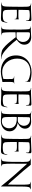

<svg xmlns="http://www.w3.org/2000/svg" viewBox="1844 -2592 758 4485"><g transform="rotate(90 2222.5 -350.0)"><path d="M152 -694Q215 -694 276 -699Q337 -704 400 -704Q409 -704 421.5 -705Q434 -706 445.5 -704.5Q457 -703 464.5 -697Q472 -691 472 -678Q472 -653 471 -628Q470 -603 466 -579L463 -576L461 -577L458 -583Q457 -596 456.5 -609Q456 -622 453 -635Q451 -646 437 -652.5Q423 -659 405 -662Q387 -665 369 -666Q351 -667 341 -667Q332 -667 316.5 -666.5Q301 -666 285 -664.5Q269 -663 254 -661.5Q239 -660 231 -657Q221 -654 218.5 -645.5Q216 -637 215 -628Q212 -573 212 -518Q212 -463 210 -407L212 -404Q219 -403 241 -402Q263 -401 288.5 -401Q314 -401 337.5 -401Q361 -401 371 -401Q385 -401 400 -403Q415 -405 429 -408L433 -405Q431 -385 432.5 -360.5Q434 -336 429 -316Q429 -314 427.5 -312.5Q426 -311 427 -309L423 -310Q423 -312 422 -322Q421 -332 420 -335Q418 -350 408 -354.5Q398 -359 385 -361Q346 -368 302.5 -366.5Q259 -365 219 -365Q217 -365 215.5 -364.5Q214 -364 212 -364L211 -363Q211 -362 210 -360.5Q209 -359 209 -357Q209 -307 209.5 -257.5Q210 -208 211 -158Q211 -120 215.5 -96Q220 -72 232.5 -58.5Q245 -45 269 -40.5Q293 -36 332 -36Q349 -36 372.5 -37Q396 -38 419.5 -42.5Q443 -47 461.5 -57.5Q480 -68 487 -86Q488 -89 490.5 -98Q493 -107 496 -117Q499 -127 501.5 -135.5Q504 -144 505 -144H510Q510 -142 510.5 -141Q511 -140 511 -138Q511 -117 504 -90Q497 -63 492 -43Q486 -22 475 -11.5Q464 -1 449.5 2.5Q435 6 417.5 6Q400 6 382 6Q332 6 283 1.5Q234 -3 185 -3Q153 -3 122.5 0Q92 3 60 3H45L40 0V-1Q40 -2 40.5 -2.5Q41 -3 41 -4Q59 -3 80 -10.5Q101 -18 112 -32Q122 -43 125.5 -58.5Q129 -74 131 -88Q133 -104 133.5 -119.5Q134 -135 135 -151Q137 -227 138 -302.5Q139 -378 139 -453Q139 -490 138.5 -526Q138 -562 137 -598Q137 -618 134 -635Q131 -652 123.5 -664.5Q116 -677 101.5 -684.5Q87 -692 64 -692L62 -695V-696L67 -700Q88 -699 109.5 -696.5Q131 -694 152 -694Z M736 -359Q752 -357 769 -356.5Q786 -356 802 -356Q825 -356 847 -357.5Q869 -359 889 -372Q923 -393 942 -430.5Q961 -468 961 -507Q961 -543 948.5 -573Q936 -603 913.5 -625Q891 -647 860.5 -659Q830 -671 794 -671Q776 -671 764 -671Q752 -671 745.5 -666.5Q739 -662 736.5 -651.5Q734 -641 734 -621Q734 -555 734.5 -490.5Q735 -426 735 -360ZM681 -691Q725 -691 767 -695.5Q809 -700 852 -700Q888 -700 919.5 -689.5Q951 -679 974 -659Q997 -639 1010.5 -609.5Q1024 -580 1024 -542Q1024 -482 991.5 -438Q959 -394 911 -363V-361Q941 -321 983.5 -271.5Q1026 -222 1073 -174.5Q1120 -127 1169 -87Q1218 -47 1261 -26Q1283 -15 1308 -10.5Q1333 -6 1358 -9L1361 -6H1362L1360 -4Q1344 0 1328 1Q1312 2 1295 2Q1260 2 1228 -2.5Q1196 -7 1163 -18Q1138 -27 1109.5 -48.5Q1081 -70 1051.5 -98.5Q1022 -127 993 -160.5Q964 -194 937.5 -226.5Q911 -259 888.5 -288.5Q866 -318 851 -338L849 -339H842Q816 -339 790 -337Q764 -335 738 -335L735 -332Q735 -305 734.5 -267Q734 -229 734.5 -189.5Q735 -150 737 -113.5Q739 -77 743 -52Q748 -26 765.5 -16.5Q783 -7 807 -4L808 -3L806 -1Q783 -1 760.5 -2Q738 -3 715 -3Q689 -3 663 -1.5Q637 0 611 0Q608 0 603 0Q598 0 596 -2L598 -4Q629 -4 644 -19.5Q659 -35 664 -65Q672 -125 671.5 -187.5Q671 -250 671 -310Q671 -346 671.5 -389Q672 -432 671.5 -476Q671 -520 669 -562.5Q667 -605 662 -639Q658 -665 637 -677Q616 -689 593 -691L591 -693L592 -694Q615 -694 637 -692.5Q659 -691 681 -691Z M1669 -709Q1689 -709 1718 -707Q1747 -705 1777.5 -701Q1808 -697 1836.5 -691Q1865 -685 1884 -678Q1890 -676 1890.5 -673.5Q1891 -671 1891 -665Q1891 -639 1890.5 -613Q1890 -587 1887 -561Q1886 -560 1884 -560L1883 -562Q1883 -570 1883.5 -577Q1884 -584 1882 -592Q1878 -616 1850 -632.5Q1822 -649 1786.5 -659.5Q1751 -670 1715.5 -675Q1680 -680 1660 -680Q1586 -680 1528 -659Q1470 -638 1430.5 -598Q1391 -558 1370 -501Q1349 -444 1349 -372Q1349 -304 1371 -241Q1393 -178 1434.5 -129.5Q1476 -81 1534.5 -52Q1593 -23 1665 -23Q1708 -23 1745 -29.5Q1782 -36 1823 -50L1824 -51Q1829 -90 1827.5 -132.5Q1826 -175 1826 -214Q1826 -235 1825.5 -250.5Q1825 -266 1819.5 -276.5Q1814 -287 1802 -292.5Q1790 -298 1766 -299L1764 -301L1765 -303H1780Q1800 -303 1819 -302Q1838 -301 1858 -301Q1877 -301 1896 -302Q1915 -303 1934 -305L1936 -303V-302Q1925 -300 1916 -296Q1907 -292 1902 -282Q1899 -275 1897 -256.5Q1895 -238 1894.5 -213.5Q1894 -189 1894 -161.5Q1894 -134 1894.5 -108Q1895 -82 1895.5 -61Q1896 -40 1896 -29L1895 -28Q1861 -23 1832 -16.5Q1803 -10 1774.5 -4.5Q1746 1 1715.5 5Q1685 9 1647 9Q1566 9 1498 -15.5Q1430 -40 1380.5 -85.5Q1331 -131 1303 -197Q1275 -263 1275 -346Q1275 -432 1306 -499.5Q1337 -567 1390 -613.5Q1443 -660 1515 -684.5Q1587 -709 1669 -709Z M2128 -694Q2191 -694 2252 -699Q2313 -704 2376 -704Q2385 -704 2397.5 -705Q2410 -706 2421.5 -704.5Q2433 -703 2440.5 -697Q2448 -691 2448 -678Q2448 -653 2447 -628Q2446 -603 2442 -579L2439 -576L2437 -577L2434 -583Q2433 -596 2432.5 -609Q2432 -622 2429 -635Q2427 -646 2413 -652.5Q2399 -659 2381 -662Q2363 -665 2345 -666Q2327 -667 2317 -667Q2308 -667 2292.5 -666.5Q2277 -666 2261 -664.5Q2245 -663 2230 -661.5Q2215 -660 2207 -657Q2197 -654 2194.5 -645.5Q2192 -637 2191 -628Q2188 -573 2188 -518Q2188 -463 2186 -407L2188 -404Q2195 -403 2217 -402Q2239 -401 2264.5 -401Q2290 -401 2313.5 -401Q2337 -401 2347 -401Q2361 -401 2376 -403Q2391 -405 2405 -408L2409 -405Q2407 -385 2408.5 -360.5Q2410 -336 2405 -316Q2405 -314 2403.5 -312.5Q2402 -311 2403 -309L2399 -310Q2399 -312 2398 -322Q2397 -332 2396 -335Q2394 -350 2384 -354.5Q2374 -359 2361 -361Q2322 -368 2278.5 -366.5Q2235 -365 2195 -365Q2193 -365 2191.5 -364.5Q2190 -364 2188 -364L2187 -363Q2187 -362 2186 -360.5Q2185 -359 2185 -357Q2185 -307 2185.5 -257.5Q2186 -208 2187 -158Q2187 -120 2191.5 -96Q2196 -72 2208.5 -58.5Q2221 -45 2245 -40.5Q2269 -36 2308 -36Q2325 -36 2348.5 -37Q2372 -38 2395.5 -42.5Q2419 -47 2437.5 -57.5Q2456 -68 2463 -86Q2464 -89 2466.5 -98Q2469 -107 2472 -117Q2475 -127 2477.5 -135.5Q2480 -144 2481 -144H2486Q2486 -142 2486.5 -141Q2487 -140 2487 -138Q2487 -117 2480 -90Q2473 -63 2468 -43Q2462 -22 2451 -11.5Q2440 -1 2425.5 2.5Q2411 6 2393.5 6Q2376 6 2358 6Q2308 6 2259 1.5Q2210 -3 2161 -3Q2129 -3 2098.5 0Q2068 3 2036 3H2021L2016 0V-1Q2016 -2 2016.5 -2.5Q2017 -3 2017 -4Q2035 -3 2056 -10.5Q2077 -18 2088 -32Q2098 -43 2101.5 -58.5Q2105 -74 2107 -88Q2109 -104 2109.5 -119.5Q2110 -135 2111 -151Q2113 -227 2114 -302.5Q2115 -378 2115 -453Q2115 -490 2114.5 -526Q2114 -562 2113 -598Q2113 -618 2110 -635Q2107 -652 2099.5 -664.5Q2092 -677 2077.5 -684.5Q2063 -692 2040 -692L2038 -695V-696L2043 -700Q2064 -699 2085.5 -696.5Q2107 -694 2128 -694Z M2718 -362 2713 -357Q2713 -337 2712.5 -318Q2712 -299 2712 -279Q2712 -193 2715 -107Q2717 -55 2739 -34.5Q2761 -14 2811 -14Q2849 -14 2879.5 -27Q2910 -40 2931.5 -63Q2953 -86 2965 -117Q2977 -148 2977 -185Q2977 -233 2959.5 -267Q2942 -301 2912 -322.5Q2882 -344 2843 -353.5Q2804 -363 2761 -363Q2750 -363 2739.5 -362.5Q2729 -362 2718 -362ZM2770 -673Q2765 -673 2759 -673Q2753 -673 2747 -672Q2727 -670 2722.5 -662Q2718 -654 2718 -635Q2718 -574 2716 -513Q2714 -452 2714 -391L2717 -388Q2726 -387 2735.5 -387Q2745 -387 2754 -387Q2767 -387 2780 -387Q2793 -387 2806 -388Q2831 -390 2851.5 -403.5Q2872 -417 2887 -437Q2902 -457 2910.5 -481.5Q2919 -506 2919 -529Q2919 -562 2908 -589Q2897 -616 2877 -634.5Q2857 -653 2830 -663Q2803 -673 2770 -673ZM2685 -693Q2720 -693 2754.5 -696Q2789 -699 2824 -699Q2857 -699 2886.5 -690Q2916 -681 2938 -663.5Q2960 -646 2973 -619Q2986 -592 2986 -556Q2986 -523 2975 -497.5Q2964 -472 2946 -451.5Q2928 -431 2904 -414.5Q2880 -398 2854 -384V-382Q2865 -378 2878 -377.5Q2891 -377 2903 -373Q2966 -355 3007 -309Q3048 -263 3048 -194Q3048 -146 3028 -108.5Q3008 -71 2975 -45Q2942 -19 2900 -5.5Q2858 8 2814 8Q2773 8 2733.5 4Q2694 0 2654 0Q2633 0 2611.5 0.5Q2590 1 2569 4Q2568 4 2568 2.5Q2568 1 2567 2L2569 0Q2595 -5 2611.5 -12.5Q2628 -20 2636 -50Q2639 -62 2641 -87.5Q2643 -113 2644.5 -145Q2646 -177 2646.5 -213Q2647 -249 2647 -282.5Q2647 -316 2647 -344Q2647 -372 2647 -388Q2647 -397 2647 -420Q2647 -443 2647 -472Q2647 -501 2647 -533Q2647 -565 2646 -592.5Q2645 -620 2644.5 -639.5Q2644 -659 2642 -663Q2636 -679 2620 -689Q2612 -693 2604 -693.5Q2596 -694 2588 -696Q2587 -696 2583 -697Q2579 -698 2579 -700Q2579 -702 2582 -702Q2603 -702 2631 -697.5Q2659 -693 2685 -693Z M3240 -694Q3303 -694 3364 -699Q3425 -704 3488 -704Q3497 -704 3509.5 -705Q3522 -706 3533.5 -704.5Q3545 -703 3552.5 -697Q3560 -691 3560 -678Q3560 -653 3559 -628Q3558 -603 3554 -579L3551 -576L3549 -577L3546 -583Q3545 -596 3544.5 -609Q3544 -622 3541 -635Q3539 -646 3525 -652.5Q3511 -659 3493 -662Q3475 -665 3457 -666Q3439 -667 3429 -667Q3420 -667 3404.5 -666.5Q3389 -666 3373 -664.5Q3357 -663 3342 -661.5Q3327 -660 3319 -657Q3309 -654 3306.5 -645.5Q3304 -637 3303 -628Q3300 -573 3300 -518Q3300 -463 3298 -407L3300 -404Q3307 -403 3329 -402Q3351 -401 3376.5 -401Q3402 -401 3425.5 -401Q3449 -401 3459 -401Q3473 -401 3488 -403Q3503 -405 3517 -408L3521 -405Q3519 -385 3520.5 -360.5Q3522 -336 3517 -316Q3517 -314 3515.5 -312.5Q3514 -311 3515 -309L3511 -310Q3511 -312 3510 -322Q3509 -332 3508 -335Q3506 -350 3496 -354.5Q3486 -359 3473 -361Q3434 -368 3390.5 -366.5Q3347 -365 3307 -365Q3305 -365 3303.5 -364.5Q3302 -364 3300 -364L3299 -363Q3299 -362 3298 -360.5Q3297 -359 3297 -357Q3297 -307 3297.5 -257.5Q3298 -208 3299 -158Q3299 -120 3303.5 -96Q3308 -72 3320.5 -58.5Q3333 -45 3357 -40.5Q3381 -36 3420 -36Q3437 -36 3460.5 -37Q3484 -38 3507.5 -42.5Q3531 -47 3549.5 -57.5Q3568 -68 3575 -86Q3576 -89 3578.5 -98Q3581 -107 3584 -117Q3587 -127 3589.5 -135.5Q3592 -144 3593 -144H3598Q3598 -142 3598.5 -141Q3599 -140 3599 -138Q3599 -117 3592 -90Q3585 -63 3580 -43Q3574 -22 3563 -11.5Q3552 -1 3537.5 2.5Q3523 6 3505.5 6Q3488 6 3470 6Q3420 6 3371 1.5Q3322 -3 3273 -3Q3241 -3 3210.5 0Q3180 3 3148 3H3133L3128 0V-1Q3128 -2 3128.5 -2.5Q3129 -3 3129 -4Q3147 -3 3168 -10.5Q3189 -18 3200 -32Q3210 -43 3213.5 -58.5Q3217 -74 3219 -88Q3221 -104 3221.5 -119.5Q3222 -135 3223 -151Q3225 -227 3226 -302.5Q3227 -378 3227 -453Q3227 -490 3226.5 -526Q3226 -562 3225 -598Q3225 -618 3222 -635Q3219 -652 3211.5 -664.5Q3204 -677 3189.5 -684.5Q3175 -692 3152 -692L3150 -695V-696L3155 -700Q3176 -699 3197.5 -696.5Q3219 -694 3240 -694Z M3832 -687Q3903 -598 3975.5 -512Q4048 -426 4125 -342Q4138 -328 4161 -301Q4184 -274 4209 -245.5Q4234 -217 4256 -193Q4278 -169 4290 -160H4291L4292 -161Q4292 -207 4293.5 -252.5Q4295 -298 4295 -344Q4295 -357 4295 -382.5Q4295 -408 4295 -439.5Q4295 -471 4294.5 -505.5Q4294 -540 4293 -570.5Q4292 -601 4289.5 -624Q4287 -647 4284 -655Q4277 -672 4260.5 -678.5Q4244 -685 4227 -687Q4226 -687 4226 -689L4229 -691Q4251 -691 4272.5 -690.5Q4294 -690 4316 -690Q4337 -690 4358 -691.5Q4379 -693 4400 -693Q4402 -693 4402.5 -692.5Q4403 -692 4405 -692V-691Q4396 -684 4387.5 -680.5Q4379 -677 4372 -673Q4365 -669 4359.5 -662Q4354 -655 4350 -640Q4345 -620 4342.5 -596.5Q4340 -573 4339.5 -549Q4339 -525 4338.5 -501Q4338 -477 4338 -456Q4336 -341 4336 -228Q4336 -115 4336 0L4333 4Q4328 2 4322 -5.5Q4316 -13 4313 -18Q4192 -170 4065.5 -314Q3939 -458 3809 -601L3806 -600Q3807 -555 3806 -511.5Q3805 -468 3805 -423Q3805 -389 3804.5 -338Q3804 -287 3804 -233Q3804 -179 3806 -130Q3808 -81 3814 -51Q3817 -36 3821.5 -28Q3826 -20 3832.5 -16Q3839 -12 3847.5 -9.5Q3856 -7 3867 -1L3866 2Q3845 2 3824 1Q3803 0 3782 0Q3759 0 3736 1.5Q3713 3 3690 3Q3683 3 3681 2V0L3684 -1Q3713 -6 3727.5 -17.5Q3742 -29 3748 -59Q3754 -89 3757 -138Q3760 -187 3761 -240Q3762 -293 3762 -343.5Q3762 -394 3762 -428Q3762 -472 3763 -518.5Q3764 -565 3759 -609Q3754 -647 3735 -663Q3716 -679 3682 -685L3679 -687L3680 -688Q3683 -689 3703.5 -689.5Q3724 -690 3749 -690Q3774 -690 3796 -690Q3818 -690 3825 -690Z"/></g></svg>

Font: Cane Nero
Style: Regular
Weight: 400
Version: Version 1.000